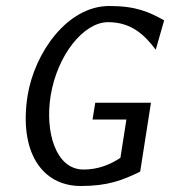

<svg xmlns="http://www.w3.org/2000/svg" viewBox="-20 -610 568 641"><path d="M72 -290C43 -104 119 11 250 11C339 11 389 -8 448 -37L484 -267H298L289 -211H402L382 -83C347 -60 307 -44 259 -44C165 -44 130 -171 149 -290C171 -426 259 -536 341 -536C419 -536 463 -493 500 -444L528 -542C478 -570 434 -590 345 -590C204 -590 95 -433 72 -290Z"/></svg>

Font: Charger Sport
Style: DfNrwObl
Weight: 400
Designer: Jasper
Foundry: Cannot Into Space Fonts
Version: Version 1.1